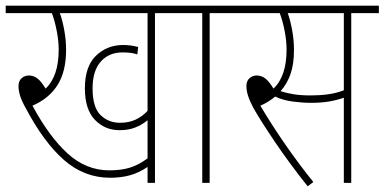

<svg xmlns="http://www.w3.org/2000/svg" viewBox="-20 -642 1350 674"><path d="M524 -596V0H498V-56Q467 -35 435.5 -26.5Q404 -18 367 -18Q276 -18 205 -80Q134 -142 70 -263Q56 -288 50.5 -306Q45 -324 45 -340Q45 -358 56 -367.5Q67 -377 81 -377Q98 -377 111.5 -366.5Q125 -356 140 -331Q186 -374 186 -468Q186 -499 179 -534.5Q172 -570 162 -596H0V-622H620V-596ZM401 -211Q433 -211 457 -222.5Q481 -234 498 -253V-596H190Q199 -572 205.5 -536.5Q212 -501 212 -467Q212 -391 182 -343.5Q152 -296 94 -271Q152 -163 217 -103.5Q282 -44 364 -44Q404 -44 434.5 -53Q465 -62 498 -86V-220Q479 -204 455 -194.5Q431 -185 400 -185Q348 -185 313 -221.5Q278 -258 278 -332Q278 -409 317 -446.5Q356 -484 412 -484Q440 -484 465 -477L462 -451Q450 -455 438 -456.5Q426 -458 410 -458Q362 -458 333.5 -425.5Q305 -393 305 -332Q305 -265 333 -238Q361 -211 401 -211Z M716 -596V0H690V-596H607V-622H813V-596Z M1213 -596V0H1187V-299Q1161 -290 1134 -285.5Q1107 -281 1071 -281Q1043 -281 1008 -285.5Q973 -290 946 -303Q922 -283 894 -271Q931 -208 980 -137Q1029 -66 1080 -3L1060 12Q995 -70 945 -144Q895 -218 869 -264Q856 -289 850.5 -306.5Q845 -324 845 -340Q845 -358 856 -367.5Q867 -377 881 -377Q898 -377 911.5 -366.5Q925 -356 940 -331Q986 -374 986 -468Q986 -499 979 -534.5Q972 -570 962 -596H800V-622H1310V-596ZM1070 -307Q1103 -307 1132 -311Q1161 -315 1187 -325V-596H990Q999 -572 1005.5 -536.5Q1012 -501 1012 -467Q1012 -417 1000 -382.5Q988 -348 965 -322Q986 -315 1011.5 -311Q1037 -307 1070 -307Z"/></svg>

Font: Noto Sans Devanagari UI Condensed Thin
Style: Regular
Weight: 100
Width: 3
Designer: Jelle Bosma - Monotype Design Team
Foundry: Monotype Imaging Inc.
Version: Version 2.004; ttfautohint (v1.8.4.7-5d5b)